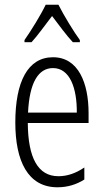

<svg xmlns="http://www.w3.org/2000/svg" viewBox="-20 -785 439 815"><path d="M228 -765H174C153 -721 112 -655 84 -615V-606H114C140 -634 173 -681 201 -717C230 -679 261 -636 289 -606H319V-615C296 -646 251 -719 228 -765ZM205 -542C98 -542 45 -438 45 -265C45 -102 98 10 224 10C267 10 305 -2 338 -23V-74C301 -49 265 -37 228 -37C141 -37 99 -115 98 -263H356V-305C356 -432 313 -542 205 -542ZM205 -496C277 -496 307 -410 306 -307H99C105 -435 143 -496 205 -496Z"/></svg>

Font: Noto Sans Myanmar UI ExtraCondensed Light
Style: Regular
Weight: 300
Width: 2
Designer: Monotype Design Team
Foundry: Monotype Imaging Inc.
Version: Version 2.103